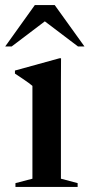

<svg xmlns="http://www.w3.org/2000/svg" viewBox="-36 -738 353 758"><path d="M205 -508 204.5 -410.5V-32.5L270.5 -15V0H25V-15L92 -32.5V-399Q86.5 -404 76 -411.5Q65.5 -419 52 -428.2Q38.5 -437.5 23 -447.5V-459.5L199 -508ZM-15.5 -554.5 101.5 -718H180L297.5 -554.5H272L121.5 -668.5H160.5L10 -554.5Z"/></svg>

Font: Newsreader 60pt Medium
Style: Regular
Weight: 500
Designer: Hugues Gentile
Foundry: Production Type
Version: Version 1.003